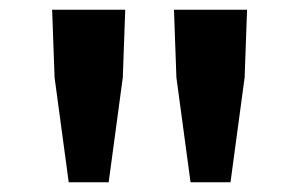

<svg xmlns="http://www.w3.org/2000/svg" viewBox="-20 -800 615 394"><path d="M92 -641 87 -780H237L232 -641L203 -426H121ZM342 -641 337 -780H487L482 -641L453 -426H371Z"/></svg>

Font: KaiGen Gothic SC Bold
Style: Bold
Weight: 700
Designer: Ryoko NISHIZUKA Ë•øÂ°öÊ∂ºÂ≠ê (kana & ideographs); Paul D. Hunt (Latin, Greek & Cyrillic); Wenlong ZHANG Âº†ÊñáÈæô (bopom
Version: Version 1.001 October 10, 2014